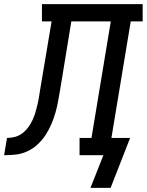

<svg xmlns="http://www.w3.org/2000/svg" viewBox="-76 -755 714 934"><path d="M462 159H364L427 0H311V-84H369L463 -651H271L217 -321Q212 -293 207 -264.5Q202 -236 194 -208Q186 -180 174.5 -152.5Q163 -125 146.5 -99.5Q130 -74 107.5 -53Q85 -32 57 -19Q29 -6 0.5 -3Q-28 0 -56 0L-42 -84Q-23 -84 -3.5 -89Q16 -94 32.5 -106.5Q49 -119 61.5 -136Q74 -153 82.5 -171.5Q91 -190 96.5 -209Q102 -228 106.5 -247Q111 -266 114 -285Q117 -304 120 -324Q120 -324 120.5 -324.5Q121 -325 121 -325V-328Q121 -329 121 -329.5Q121 -330 121 -331L122 -333Q122 -334 122 -334Q122 -334 122 -335L175 -651H128V-735H618V-651H560L466 -84H557Z"/></svg>

Font: Iosevka Etoile Medium Oblique
Style: Regular
Weight: 500
Italic angle: -9°
Designer: Belleve Invis
Foundry: Belleve Invis
Version: Version 15.5.2; ttfautohint (v1.8.4)